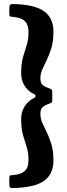

<svg xmlns="http://www.w3.org/2000/svg" viewBox="-20 -800 336 970"><path d="M50.5 -779.5Q157.5 -776.5 203.8 -742.2Q250 -708 250 -640Q250 -593 240 -559Q230 -525 217 -498.8Q204 -472.5 194 -450Q184 -427.5 184 -404Q184 -379 197 -369.2Q210 -359.5 228 -354Q239 -350.5 241.5 -346.2Q244 -342 244 -327V-295Q244 -283 238 -280Q232 -277 224 -274.5Q207.5 -269 195.8 -259Q184 -249 184 -225Q184 -201.5 194 -179Q204 -156.5 217 -130.2Q230 -104 240 -70Q250 -36 250 11Q250 79.5 202.8 113.5Q155.5 147.5 46 150Q33 150.5 30 146.2Q27 142 27 128V103Q27 89 30.2 87Q33.5 85 46 84.5Q83.5 82 103.8 65Q124 48 124 8Q124 -28.5 114.8 -57Q105.5 -85.5 96.2 -118Q87 -150.5 87 -199Q87 -232 101.8 -257.8Q116.5 -283.5 141 -299Q150.5 -305 155 -306.8Q159.5 -308.5 159.5 -315Q159.5 -321.5 154.5 -323.5Q149.5 -325.5 139.5 -331.5Q115.5 -346.5 101.2 -371.8Q87 -397 87 -430Q87 -478.5 96.2 -511Q105.5 -543.5 114.8 -572Q124 -600.5 124 -637Q124 -676 105.2 -693.5Q86.5 -711 51 -714Q39.5 -715 33.2 -716.2Q27 -717.5 27 -731.5V-757Q27 -772 31.2 -776Q35.5 -780 50.5 -779.5Z"/></svg>

Font: Besley* Narrow Semi
Style: Regular
Weight: 600
Width: 4
Designer: Owen Earl
Foundry: indestructible type*
Version: Version 3.000; ttfautohint (v1.8.3)